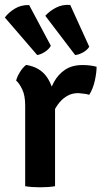

<svg xmlns="http://www.w3.org/2000/svg" viewBox="-25 -773 424 797"><path d="M376 -496Q376 -472.5 368.8 -438.8Q361.5 -405 345.5 -379.5Q334.5 -383 323.2 -384Q312 -385 300.5 -386.5Q275.5 -386.5 256.5 -376.2Q237.5 -366 223.2 -349.2Q209 -332.5 198.2 -310.8Q187.5 -289 179 -266L163 -286.5Q165 -324 173.2 -362.2Q181.5 -400.5 199 -432.5Q216.5 -464.5 245.5 -483.8Q274.5 -503 318 -503Q335 -503 348.5 -501.2Q362 -499.5 376 -496ZM42 -438.5Q46 -455 58.2 -474.5Q70.5 -494 83.5 -503.5Q141 -494.5 169.8 -452.8Q198.5 -411 203.5 -345V0Q176.5 4.5 141.5 4.5Q107 4.5 79.5 0V-335Q79.5 -377 67.2 -402.2Q55 -427.5 42 -438.5ZM96 -752 186 -583Q178 -568.5 161.5 -557.8Q145 -547 129.5 -544.5L-5 -700.5Q11.5 -722 37.2 -737.5Q63 -753 96 -752ZM266.5 -752.5 345.5 -579Q337 -565 319.8 -555.5Q302.5 -546 287 -544.5L163 -707.5Q181 -727.5 207.5 -741.2Q234 -755 266.5 -752.5Z"/></svg>

Font: Signika Negative Light SemiBold
Style: Regular
Weight: 600
Version: Version 2.001